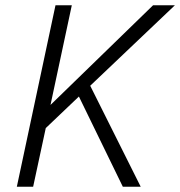

<svg xmlns="http://www.w3.org/2000/svg" viewBox="-20 -710 685 730"><path d="M44 0 191 -690H253L172 -311L562 -690H645L323 -384L515 0H447L280 -343L154 -223L106 0Z"/></svg>

Font: Radio Canada Light
Style: Italic
Weight: 300
Italic angle: -12°
Designer: Charles Daoud, Etienne Aubert Bonn, Alexandre Saumier Demers, Jacques Le Bailly
Foundry: Radio-Canada
Version: Version 2.104; ttfautohint (v1.8.4.7-5d5b);gftools[0.9.28.de